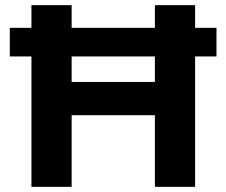

<svg xmlns="http://www.w3.org/2000/svg" viewBox="-20 -725 878 745"><path d="M102 0V-506H18V-617H102V-705H258V-617H581V-705H737V-617H820V-506H737V0H581V-278H258V0ZM258 -407H581V-506H258Z"/></svg>

Font: Mulish ExtraLight ExtraBold
Style: Regular
Weight: 800
Version: Version 3.603